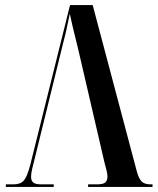

<svg xmlns="http://www.w3.org/2000/svg" viewBox="-20 -734 619 754"><path d="M287 -541Q274 -592 267 -622.5Q260 -653 254 -680Q247 -646 242 -622.5Q237 -599 228 -565L117 -114Q111 -91 106.5 -71.5Q102 -52 102 -40Q102 -24 111 -17Q120 -10 142 -10H191V0H3V-10H33Q61 -10 74 -25.5Q87 -41 99 -87L255 -714H344L517 -62Q525 -32 536.5 -21Q548 -10 571 -10H579V0H326V-10H361Q386 -10 394 -18Q402 -26 402 -41Q402 -51 398 -66.5Q394 -82 390 -97Z"/></svg>

Font: Noto Serif Display ExtraCondensed SemiBold
Style: Regular
Weight: 600
Width: 2
Designer: Monotype Design Team
Foundry: Monotype Imaging Inc.
Version: Version 2.009